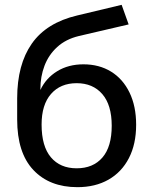

<svg xmlns="http://www.w3.org/2000/svg" viewBox="-20 -765 633 794"><path d="M300 9Q185 9 118 -62Q51 -133 51 -271V-358Q51 -498 111.5 -584.5Q172 -671 299 -701L483 -745L512 -664L306 -616Q252 -603 216.5 -570.5Q181 -538 164 -493Q147 -448 147 -397V-393Q170 -442 216.5 -470.5Q263 -499 325 -499Q390 -499 439 -469Q488 -439 515.5 -382.5Q543 -326 543 -249Q543 -169 513 -111Q483 -53 428.5 -22Q374 9 300 9ZM297 -69Q365 -69 403.5 -113.5Q442 -158 442 -245Q442 -331 403 -376Q364 -421 297 -421Q230 -421 191 -376.5Q152 -332 152 -250Q152 -160 190.5 -114.5Q229 -69 297 -69Z"/></svg>

Font: Mulish SemiBold
Style: Regular
Weight: 600
Designer: Vernon Adams
Foundry: Vernon Adams
Version: Version 3.603; ttfautohint (v1.8.3)